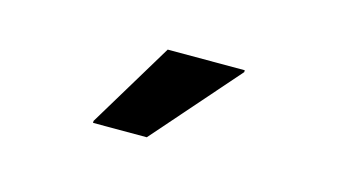

<svg xmlns="http://www.w3.org/2000/svg" viewBox="-36 -803 571 325"><g transform="rotate(15 250.0 -640.0)"><path d="M137.5 -563.3V-566.7L227.5 -715.8H362.5V-712.5L231.7 -563.3Z"/></g></svg>

Font: Funnel Sans Light SemiBold
Style: Regular
Weight: 600
Version: Version 1.000